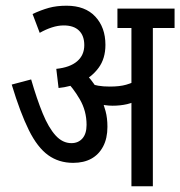

<svg xmlns="http://www.w3.org/2000/svg" viewBox="-20 -652 631 672"><path d="M515 -554V0H440V-554H391V-622H591V-554ZM213 -632Q278 -632 313.5 -594Q349 -556 349 -495Q349 -447 325 -414.5Q301 -382 263.5 -365Q226 -348 185 -344L177 -411Q225 -416 250 -437.5Q275 -459 275 -494Q275 -527 256.5 -545Q238 -563 203 -563Q183 -563 161.5 -556Q140 -549 119 -537L94 -603Q124 -617 151 -624.5Q178 -632 213 -632ZM356 -208Q356 -168 341 -139.5Q326 -111 299.5 -96.5Q273 -82 236 -82Q186 -82 148.5 -109Q111 -136 81 -196.5Q51 -257 21 -356L89 -374Q109 -305 129.5 -255Q150 -205 174.5 -178Q199 -151 230 -151Q254 -151 268.5 -167.5Q283 -184 283 -215Q283 -264 259 -305Q235 -346 206 -374L255 -378L287 -386Q298 -374 309.5 -357.5Q321 -341 328 -324L335 -306Q343 -287 349.5 -263Q356 -239 356 -208ZM364 -349Q399 -349 421.5 -355.5Q444 -362 475 -377V-309Q449 -293 425 -287.5Q401 -282 374 -282Q361 -282 347 -284Q333 -286 320.5 -289Q308 -292 300 -295L278 -350L285 -362Q307 -355 324 -352Q341 -349 364 -349Z"/></svg>

Font: Noto Sans ExtraCondensed
Style: Regular
Weight: 400
Width: 2
Designer: Monotype Design Team
Foundry: Monotype Imaging Inc.
Version: Version 2.013